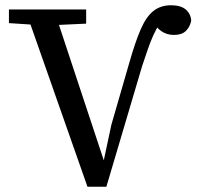

<svg xmlns="http://www.w3.org/2000/svg" viewBox="-20 -706 753 731"><path d="M313 5 76 -670H185L377 -90H374L404 -231L472 -466Q495 -547 516 -595Q537 -643 564.5 -664.5Q592 -686 631 -686Q668 -686 687 -670Q706 -654 708 -627Q703 -603 687.5 -588Q672 -573 642 -573Q615 -573 594 -587.5Q573 -602 564 -626L587 -617L585 -612Q574 -594 563.5 -571Q553 -548 543 -519Q533 -490 521 -454L385 5ZM14 -618V-670H308V-616L179 -610H137Z"/></svg>

Font: Source Serif 4
Style: Regular
Weight: 400
Designer: Frank Grießhammer
Foundry: Adobe Systems Incorporated
Version: Version 4.004;hotconv 1.0.116;makeotfexe 2.5.65601